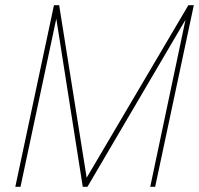

<svg xmlns="http://www.w3.org/2000/svg" viewBox="-20 -720 767 740"><path d="M208 -700H188L39 0H59L197 -648L299 0H317L695 -644L559 0H578L727 -700H706L314 -35Z"/></svg>

Font: Advent Pro Thin
Style: Italic
Weight: 250
Italic angle: -12°
Version: Version 3.000